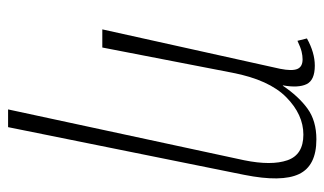

<svg xmlns="http://www.w3.org/2000/svg" viewBox="-188 -396 822 487"><g transform="rotate(90 223.5 -152.0)"><path d="M257 239 386 -360Q400 -429 386 -469.5Q372 -510 321 -510Q270 -510 226 -466.5Q182 -423 164 -330L100 0H54L154 -451Q160 -481 154.5 -494.5Q149 -508 130 -508Q121 -508 110.5 -505.5Q100 -503 83 -495L77 -519Q113 -539 146 -539Q183 -539 193 -518Q203 -497 196 -458H197Q224 -498 255 -520.5Q286 -543 333 -543Q400 -543 421 -499Q442 -455 423 -360L302 239Z"/></g></svg>

Font: Noto Serif ExtraCondensed ExtraLight
Style: Italic
Weight: 200
Width: 2
Italic angle: -12°
Designer: Monotype Design Team
Foundry: Monotype Imaging Inc.
Version: Version 2.014; ttfautohint (v1.8.4.7-5d5b)